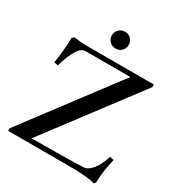

<svg xmlns="http://www.w3.org/2000/svg" viewBox="-200 -979 1048 1127"><g transform="rotate(30 324.5 -415.5)"><path d="M260.7 -790.5Q260.7 -814.5 277.3 -830.8Q293.9 -847.2 317.9 -847.2Q342.3 -847.2 358.6 -830.8Q375 -814.5 375 -790.5Q375 -766.1 358.6 -749.8Q342.3 -733.4 317.9 -733.4Q293.5 -733.4 277.1 -749.8Q260.7 -766.1 260.7 -790.5ZM602.5 16.1Q557.1 0 429.2 0H13.7V-17.1L477.1 -632.3H173.8Q148.9 -632.3 129.9 -606.4Q112.8 -582.5 97.9 -547.6Q83 -512.7 74.7 -479L47.9 -482.9Q63.5 -592.3 63.5 -658.2L76.2 -670.4Q124 -663.1 154.8 -663.1H618.7V-645.5L155.3 -30.8Q409.2 -31.7 505.4 -36.1Q534.7 -37.6 563.2 -74.2Q591.8 -110.8 608.4 -167.5L635.3 -160.6Q612.8 -64 612.8 3.9Z"/></g></svg>

Font: Elstob 14pt Medium
Style: Regular
Weight: 500
Designer: Peter S. Baker
Version: Version 1.015